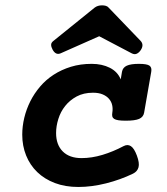

<svg xmlns="http://www.w3.org/2000/svg" viewBox="-20 -707 640 737"><path d="M212.9 -502.4Q193.8 -494.1 181.6 -517.1Q176.3 -526.9 176.3 -535.2Q176.3 -543.5 185.5 -550.3L343.3 -677.7Q355 -686.5 371.6 -686.5Q379.4 -686.5 386.2 -684.6Q393.1 -682.6 397 -677.7L519.5 -550.3Q533.7 -535.2 520.5 -515.1Q514.2 -505.4 505.4 -501Q496.6 -496.6 485.4 -502.4L360.8 -567.9ZM448.2 -431.2Q451.2 -447.8 466.6 -454.8Q481.9 -461.9 513.2 -461.9Q544.4 -461.9 554 -454.8Q563.5 -447.8 560.5 -431.2L533.2 -274.4Q530.3 -257.8 514.2 -250.7Q498 -243.7 462.9 -243.7Q445.3 -243.7 434.6 -245.4Q423.8 -247.1 418.2 -250.7Q412.6 -254.4 411.1 -260.3Q409.7 -266.1 411.1 -274.4Q413.6 -289.6 410.6 -303.2Q407.7 -316.9 398.4 -327.6Q389.2 -338.4 374 -344.7Q358.9 -351.1 336.9 -351.1Q300.8 -351.1 274.2 -336.7Q247.6 -322.3 230 -300Q212.4 -277.8 203.9 -250.2Q195.3 -222.7 195.3 -196.3Q195.3 -151.4 220.9 -125.7Q246.6 -100.1 293 -100.1Q332 -100.1 373.3 -112.5Q414.6 -125 454.1 -146Q469.7 -154.3 482.4 -146Q495.1 -137.7 505.4 -109.9Q516.1 -81.1 511.7 -64.9Q507.3 -48.8 490.7 -40.5Q442.4 -17.1 387.2 -3.2Q332 10.7 280.8 10.7Q230.5 10.7 190.7 -4.4Q150.9 -19.5 123 -46.4Q95.2 -73.2 80.3 -110.1Q65.4 -147 65.4 -189.9Q65.4 -222.2 73.2 -254.9Q81.1 -287.6 96.2 -317.9Q111.3 -348.1 133.8 -374.5Q156.2 -400.9 186 -420.2Q215.8 -439.5 252.2 -450.7Q288.6 -461.9 332 -461.9Q371.6 -461.9 401.6 -446.8Q431.6 -431.6 443.4 -402.3Z"/></svg>

Font: Courier Prime
Style: Bold Italic
Weight: 700
Monospace: yes
Designer: Alan Dague-Greene
Foundry: Quote-Unquote Apps
Version: Version 1.202